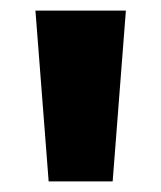

<svg xmlns="http://www.w3.org/2000/svg" viewBox="-20 -800 305 363"><path d="M193 -457H72L47 -780H218Z"/></svg>

Font: Tanohe Sans
Style: Bold
Weight: 700
Designer: Village Type and Design LLC & Cristiano Sobral
Foundry: Cooper Hewitt Smithsonian Design Museum
Version: Version 1.00;September 29, 2021;FontCreator 13.0.0.2655 64-b